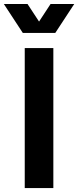

<svg xmlns="http://www.w3.org/2000/svg" viewBox="-62 -950 395 970"><path d="M63 -707H207.5V0H63ZM53.2 -783.7H172.9L77.1 -929.7H-42.5ZM97.7 -783.7H217.3L313 -929.7H193.4Z"/></svg>

Font: Wanted Sans Std Variable
Style: Regular
Weight: 400
Designer: Original Design by Kil Hyung-jin and Kang Hanbin, Wanted Lab, Inc;
Foundry: Wanted Lab, Inc.
Version: Version 1.003;Glyphs 3.2 (3227)